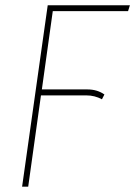

<svg xmlns="http://www.w3.org/2000/svg" viewBox="-20 -701 508 721"><path d="M460.9 -659.2H178.2L137.2 -365.2H308.1Q345.2 -365.2 372.1 -346.2L362.8 -328.1Q335.9 -342.8 304.2 -342.8H133.8L85.9 0H63L159.2 -681.2H467.8Z"/></svg>

Font: Fira Sans Compressed Thin
Style: Italic
Weight: 100
Width: 3
Italic angle: -8°
Designer: Carrois Corporate & Edenspiekermann AG
Foundry: Carrois Corporate GbR & Edenspiekermann AG
Version: Version 4.203;PS 004.203;hotconv 1.0.88;makeotf.lib2.5.64775